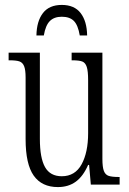

<svg xmlns="http://www.w3.org/2000/svg" viewBox="-20 -750 525 780"><path d="M84 -185V-435Q84 -466 78 -481Q72 -496 59 -500.5Q46 -505 19 -505H15V-536H142V-186Q142 -108 163 -71Q184 -34 231 -34Q285 -34 311.5 -82.5Q338 -131 338 -209V-424Q338 -461 332.5 -478Q327 -495 314.5 -500Q302 -505 274 -505H271V-536H396V-105Q396 -71 402 -55.5Q408 -40 421.5 -35.5Q435 -31 463 -31H466V0H349L342 -80H338Q318 -34 288 -12Q258 10 215 10Q150 10 117 -36.5Q84 -83 84 -185ZM231 -730Q282 -730 307.5 -697Q333 -664 334 -606H304Q297 -648 280 -665Q263 -682 231 -682Q200 -682 182.5 -664.5Q165 -647 158 -606H128Q129 -664 154.5 -697Q180 -730 231 -730Z"/></svg>

Font: Noto Serif CondLight
Style: Regular
Weight: 300
Width: 3
Designer: Monotype Design Team
Foundry: Monotype Imaging Inc.
Version: Version 1.001